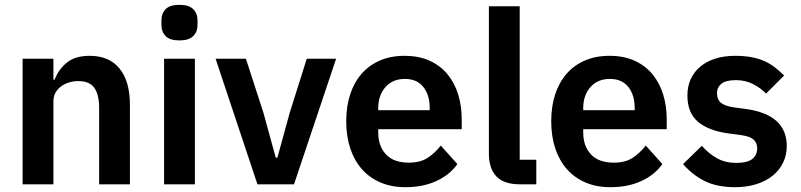

<svg xmlns="http://www.w3.org/2000/svg" viewBox="-20 -766 3329 798"><path d="M74 0V-522H202V-435H207Q223 -477 257.5 -505.5Q292 -534 353 -534Q434 -534 477 -481Q520 -428 520 -330V0H392V-317Q392 -373 372 -401Q352 -429 306 -429Q286 -429 267.5 -423.5Q249 -418 234.5 -407.5Q220 -397 211 -381.5Q202 -366 202 -345V0Z M726 -598Q686 -598 668.5 -616Q651 -634 651 -662V-682Q651 -710 668.5 -728Q686 -746 726 -746Q765 -746 783 -728Q801 -710 801 -682V-662Q801 -634 783 -616Q765 -598 726 -598ZM662 -522H790V0H662Z M1050 0 876 -522H1002L1075 -297L1126 -111H1133L1184 -297L1255 -522H1377L1202 0Z M1665 12Q1607 12 1561.5 -7.5Q1516 -27 1484.5 -62.5Q1453 -98 1436 -148.5Q1419 -199 1419 -262Q1419 -324 1435.5 -374Q1452 -424 1483 -459.5Q1514 -495 1559 -514.5Q1604 -534 1661 -534Q1722 -534 1767 -513Q1812 -492 1841 -456Q1870 -420 1884.5 -372.5Q1899 -325 1899 -271V-229H1552V-216Q1552 -159 1584 -124.5Q1616 -90 1679 -90Q1727 -90 1757.5 -110Q1788 -130 1812 -161L1881 -84Q1849 -39 1793.5 -13.5Q1738 12 1665 12ZM1663 -438Q1612 -438 1582 -404Q1552 -370 1552 -316V-308H1766V-317Q1766 -371 1739.5 -404.5Q1713 -438 1663 -438Z M2140 0Q2074 0 2043 -33Q2012 -66 2012 -126V-740H2140V-102H2209V0Z M2517 12Q2459 12 2413.5 -7.5Q2368 -27 2336.5 -62.5Q2305 -98 2288 -148.5Q2271 -199 2271 -262Q2271 -324 2287.5 -374Q2304 -424 2335 -459.5Q2366 -495 2411 -514.5Q2456 -534 2513 -534Q2574 -534 2619 -513Q2664 -492 2693 -456Q2722 -420 2736.5 -372.5Q2751 -325 2751 -271V-229H2404V-216Q2404 -159 2436 -124.5Q2468 -90 2531 -90Q2579 -90 2609.5 -110Q2640 -130 2664 -161L2733 -84Q2701 -39 2645.5 -13.5Q2590 12 2517 12ZM2515 -438Q2464 -438 2434 -404Q2404 -370 2404 -316V-308H2618V-317Q2618 -371 2591.5 -404.5Q2565 -438 2515 -438Z M3035 12Q2960 12 2909 -13.5Q2858 -39 2819 -84L2897 -160Q2926 -127 2960.5 -108Q2995 -89 3040 -89Q3086 -89 3106.5 -105Q3127 -121 3127 -149Q3127 -172 3112.5 -185.5Q3098 -199 3063 -204L3011 -211Q2926 -222 2881.5 -259.5Q2837 -297 2837 -369Q2837 -407 2851 -437.5Q2865 -468 2891 -489.5Q2917 -511 2953.5 -522.5Q2990 -534 3035 -534Q3073 -534 3102.5 -528.5Q3132 -523 3156 -512.5Q3180 -502 3200 -486.5Q3220 -471 3239 -452L3164 -377Q3141 -401 3109 -417Q3077 -433 3039 -433Q2997 -433 2978.5 -418Q2960 -403 2960 -379Q2960 -353 2975.5 -339.5Q2991 -326 3028 -320L3081 -313Q3250 -289 3250 -159Q3250 -121 3234.5 -89.5Q3219 -58 3191 -35.5Q3163 -13 3123.5 -0.5Q3084 12 3035 12Z"/></svg>

Font: IBM Plex Sans KR SemiBold
Style: Regular
Weight: 600
Designer: Mike Abbink; Paul van der Laan; Pieter van Rosmalen; Wujin Sim; Chorong Kim; Dohee Lee;
Foundry: Sandoll Inc.
Version: Version 1.000